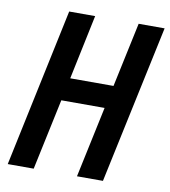

<svg xmlns="http://www.w3.org/2000/svg" viewBox="-81 -783 753 852"><g transform="rotate(10 296.0 -357.0)"><path d="M11 0 162 -714H279L218 -423H413L475 -714H592L440 0H323L391 -320H196L128 0Z"/></g></svg>

Font: Noto Sans Condensed SemiBold
Style: Italic
Weight: 600
Width: 3
Italic angle: -12°
Designer: Monotype Design Team
Foundry: Monotype Imaging Inc.
Version: Version 2.013; ttfautohint (v1.8.4.7-5d5b)